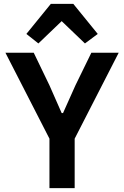

<svg xmlns="http://www.w3.org/2000/svg" viewBox="-20 -970 640 990"><path d="M365 0C365 0 365 -255 365 -255C365 -255 592 -698 592 -698C592 -698 451 -698 451 -698C451 -698 369 -530 369 -530C369 -530 305 -387 305 -387C305 -387 298 -387 298 -387C298 -387 235 -530 235 -530C235 -530 154 -698 154 -698C154 -698 8 -698 8 -698C8 -698 235 -255 235 -255C235 -255 235 0 235 0C235 0 365 0 365 0ZM242 -950C242 -950 116 -795 116 -795C116 -795 178 -746 178 -746C178 -746 298 -861 298 -861C298 -861 418 -746 418 -746C418 -746 484 -795 484 -795C484 -795 358 -950 358 -950C358 -950 242 -950 242 -950Z"/></svg>

Font: IBM Plex Mono Mod
Style: SemiBold
Weight: 500
Designer: Mike Abbink, Paul van der Laan, Pieter van Rosmalen
Foundry: Bold Monday
Version: ""